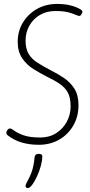

<svg xmlns="http://www.w3.org/2000/svg" viewBox="-20 -731 460 976"><path d="M177 5Q82 5 22 -41Q12 -48 12 -56Q12 -63 18 -70.5Q24 -78 31 -78Q38 -78 53 -66.5Q68 -55 99.5 -43.5Q131 -32 184 -32Q231 -32 265.5 -54Q300 -76 319.5 -112Q339 -148 339 -191Q339 -235 324.5 -261Q310 -287 282.5 -305.5Q255 -324 215 -343Q184 -359 150 -380Q116 -401 93 -434.5Q70 -468 70 -518Q70 -573 96.5 -616.5Q123 -660 168 -685.5Q213 -711 270 -711Q343 -711 390 -683Q399 -677 399 -671Q399 -667 394 -658.5Q389 -650 384 -650Q376 -650 362.5 -656.5Q349 -663 325 -669Q301 -675 261 -675Q216 -675 182 -654.5Q148 -634 129 -600Q110 -566 110 -525Q110 -484 125 -458Q140 -432 169.5 -413Q199 -394 243 -371Q275 -355 306 -334Q337 -313 358 -280.5Q379 -248 379 -196Q379 -139 353 -93.5Q327 -48 281.5 -21.5Q236 5 177 5ZM122 225Q110 225 110 215Q110 206 119 191Q128 176 139.5 147Q151 118 156 67Q158 51 177 51Q195 51 195 64Q195 85 187.5 112.5Q180 140 168 166Q156 192 143.5 208.5Q131 225 122 225Z"/></svg>

Font: Asap Condensed Condensed Thin
Style: Italic
Weight: 100
Width: 3
Italic angle: -6°
Designer: Pablo Cosgaya
Foundry: Omnibus-Type
Version: Version 3.001; ttfautohint (v1.8.4.7-5d5b)